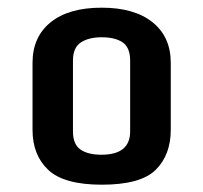

<svg xmlns="http://www.w3.org/2000/svg" viewBox="-20 -746 540 510"><path d="M250.5 -255.4Q149.9 -255.4 108.2 -294.7Q66.4 -334 66.4 -401.4V-579.1Q66.4 -647.9 114.5 -686.8Q162.6 -725.6 250 -725.6Q336.9 -725.6 385.3 -686.8Q433.6 -647.9 433.6 -579.1V-401.4Q433.6 -334.5 393.6 -294.9Q353.5 -255.4 250.5 -255.4ZM249.5 -335Q325.7 -335 325.7 -397V-585Q325.7 -619.6 305.9 -633.3Q286.1 -647 250 -647Q215.8 -647 194.8 -633.3Q173.8 -619.6 173.8 -585V-397Q173.8 -362.8 193.6 -348.9Q213.4 -335 249.5 -335Z"/></svg>

Font: Monda
Style: Bold
Weight: 700
Designer: Vernon Adams
Foundry: Vernon Adams
Version: Version 2.100; ttfautohint (v1.8.3)